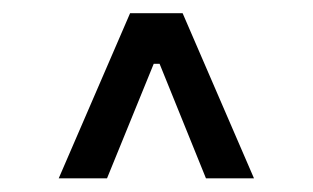

<svg xmlns="http://www.w3.org/2000/svg" viewBox="-20 -723 471 289"><path d="M362.3 -454.6H290L220.2 -627H211.4L141.1 -454.6H68.4L175.8 -703.1H254.9Z"/></svg>

Font: Wand UI Pro
Style: Regular
Weight: 400
Designer: Andreas Faust
Version: Version 1.003;FEAKit 1.0